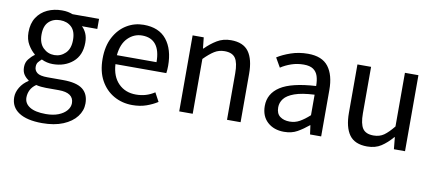

<svg xmlns="http://www.w3.org/2000/svg" viewBox="-66 -743 2744 1211"><g transform="rotate(10 1306.0 -138.0)"><path d="M245.6 223.1Q148.4 223.1 96.4 189.2Q44.4 155.3 44.4 92.3Q44.4 60.5 63.2 29.1Q82 -2.4 115.7 -23.9V-27.8Q97.2 -39.6 84.7 -58.1Q72.3 -76.7 72.3 -105.5Q72.3 -135.7 89.4 -157.2Q106.4 -178.7 125.5 -191.9V-195.8Q101.6 -214.8 81.8 -248Q62 -281.2 62 -326.7Q62 -383.3 86.9 -421.6Q111.8 -460 153.8 -479.5Q195.8 -499 246.6 -499Q269 -499 285.6 -495.6Q302.2 -492.2 315.9 -486.8H485.8V-422.4H387.2Q404.3 -407.2 415.3 -382.6Q426.3 -357.9 426.3 -323.7Q426.3 -242.7 375 -199Q323.7 -155.3 246.6 -155.3Q209 -155.3 174.8 -171.9Q162.1 -160.6 153.3 -149.9Q144.5 -139.2 144.5 -119.1Q144.5 -96.7 162.8 -82Q181.2 -67.4 229.5 -67.4H329.1Q415.5 -67.4 454.8 -37.1Q494.1 -6.8 494.1 54.2Q494.1 99.6 464.6 138.2Q435.1 176.8 379.4 200Q323.7 223.1 245.6 223.1ZM258.8 162.6Q305.7 162.6 339.4 149.2Q373 135.7 391.4 113.8Q409.7 91.8 409.7 66.9Q409.7 33.7 385.5 16.8Q361.3 0 313.5 0H231.4Q216.8 0 200.2 -1.7Q183.6 -3.4 168 -7.3Q142.6 10.3 131.6 33.2Q120.6 56.2 120.6 80.6Q120.6 118.7 155.5 140.6Q190.4 162.6 258.8 162.6ZM246.6 -212.9Q287.6 -212.9 317.4 -241.9Q347.2 -271 347.2 -326.7Q347.2 -382.8 319.1 -409.4Q291 -436 246.6 -436Q202.1 -436 173.8 -409.2Q145.5 -382.3 145.5 -326.7Q145.5 -271.5 175.3 -242.2Q205.1 -212.9 246.6 -212.9Z M785.6 12.2Q720.7 12.2 667.5 -17.8Q614.3 -47.9 582.8 -104.7Q551.3 -161.6 551.3 -243.2Q551.3 -324.7 581.8 -381.8Q612.3 -439 662.1 -469Q711.9 -499 770.5 -499Q868.2 -499 917.2 -437.7Q966.3 -376.5 966.3 -270Q966.3 -256.8 965.3 -244.9Q964.4 -232.9 962.9 -223.6H637.2Q641.6 -145 685.1 -101.1Q728.5 -57.1 796.9 -57.1Q830.6 -57.1 859.9 -65.9Q889.2 -74.7 916 -92.3L946.3 -36.1Q914.6 -15.6 874.8 -1.7Q835 12.2 785.6 12.2ZM636.2 -280.8H890.1Q890.1 -355 860.4 -392.8Q830.6 -430.7 772.5 -430.7Q720.2 -430.7 681.6 -392.3Q643.1 -354 636.2 -280.8Z M1085 0V-486.8H1156.2L1163.6 -417H1167Q1201.2 -451.7 1240.2 -475.3Q1279.3 -499 1329.6 -499Q1408.2 -499 1443.1 -450.9Q1478 -402.8 1478 -309.6V0H1391.1V-297.9Q1391.1 -365.2 1371.1 -394.5Q1351.1 -423.8 1301.8 -423.8Q1265.1 -423.8 1236.1 -405.5Q1207 -387.2 1171.4 -351.1V0Z M1757.3 12.2Q1692.4 12.2 1651.4 -25.1Q1610.4 -62.5 1610.4 -127.9Q1610.4 -207 1680.9 -252.7Q1751.5 -298.3 1907.7 -307.6Q1907.7 -343.8 1899.2 -370.6Q1890.6 -397.5 1868.9 -412.4Q1847.2 -427.2 1808.1 -427.2Q1766.1 -427.2 1728.8 -414.3Q1691.4 -401.4 1662.1 -381.8L1627.9 -441.4Q1662.6 -463.9 1713.4 -481.4Q1764.2 -499 1822.8 -499Q1913.1 -499 1953.6 -446Q1994.1 -393.1 1994.1 -297.4V0H1922.9L1915 -57.6H1913.1Q1878.4 -28.8 1842.5 -8.3Q1806.6 12.2 1757.3 12.2ZM1781.2 -57.6Q1815.9 -57.6 1845.2 -74Q1874.5 -90.3 1907.7 -120.6V-252Q1826.7 -248 1780.3 -231.2Q1733.9 -214.4 1714.6 -189.2Q1695.3 -164.1 1695.3 -133.8Q1695.3 -93.8 1719.5 -75.7Q1743.7 -57.6 1781.2 -57.6Z M2290 12.2Q2210.4 12.2 2175.5 -36.4Q2140.6 -85 2140.6 -177.7V-486.8H2228V-189.5Q2228 -122.1 2248 -92.5Q2268.1 -63 2317.4 -63Q2356.4 -63 2383.8 -82.3Q2411.1 -101.6 2444.8 -143.1V-486.8H2531.2V0H2460L2452.6 -75.7H2449.7Q2416 -36.1 2379.2 -12Q2342.3 12.2 2290 12.2Z"/></g></svg>

Font: Varta Light Medium
Style: Regular
Weight: 500
Version: Version 1.004